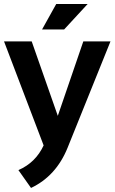

<svg xmlns="http://www.w3.org/2000/svg" viewBox="-20 -718 568 952"><path d="M0 -512.7H137.2L266.6 -143.6L393.1 -512.7H527.8L314.9 15.1Q258.3 154.8 133.8 213.9L71.3 125.5Q157.2 87.9 196.3 2.9ZM258.8 -698.2H414.6L297.9 -571.8H188.5Z"/></svg>

Font: Voltera
Style: Bold
Weight: 700
Designer: Bernd Montag
Version: Version 1.301